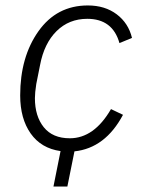

<svg xmlns="http://www.w3.org/2000/svg" viewBox="-20 -544 524 704"><path d="M176 140 202 10Q131 0 92.5 -54.5Q54 -109 54 -194Q54 -335 121 -429.5Q188 -524 302 -524Q365 -524 408 -491.5Q451 -459 464 -405L418 -386Q393 -475 300 -475Q233 -475 187.5 -430Q142 -385 127 -306L113 -236Q108 -204 108 -184Q108 -118 140.5 -77.5Q173 -37 236 -37Q325 -37 387 -144L431 -123Q366 -1 253 11L227 140Z"/></svg>

Font: IBM Plex Sans Light
Style: Italic
Weight: 300
Italic angle: -11.31°
Designer: Mike Abbink, Paul van der Laan, Pieter van Rosmalen
Foundry: Bold Monday
Version: Version 3.0